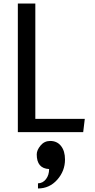

<svg xmlns="http://www.w3.org/2000/svg" viewBox="-20 -748 540 1087"><path d="M81 0ZM451 0H81V-728H180V-75H460ZM264 50Q303 50 325.5 78.5Q348 107 348 155Q348 220 304 269.5Q260 319 195 319V290Q223 289 240.5 266Q258 243 258 209Q188 206 188 126Q188 102 209.5 76Q231 50 264 50Z"/></svg>

Font: Myanmar Chatu
Style: Regular
Weight: 400
Designer: Danh Hong
Foundry: Google Inc.
Version: Version 2.00 November 20, 2015